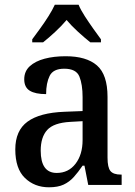

<svg xmlns="http://www.w3.org/2000/svg" viewBox="-20 -786 573 816"><path d="M188 10Q127 10 86 -29.5Q45 -69 45 -151Q45 -231 97 -269Q149 -307 254 -311L331 -314V-373Q331 -427 317.5 -460.5Q304 -494 253 -494Q206 -494 191 -463.5Q176 -433 176 -386Q130 -386 106.5 -400.5Q83 -415 83 -449Q83 -483 106.5 -504.5Q130 -526 169.5 -536.5Q209 -547 259 -547Q347 -547 392 -508Q437 -469 437 -374V-116Q437 -74 449.5 -59Q462 -44 494 -44H497V0H355L339 -82H331Q312 -54 293.5 -33.5Q275 -13 250.5 -1.5Q226 10 188 10ZM221 -51Q271 -51 301 -90Q331 -129 331 -191V-271L278 -268Q208 -264 180.5 -233.5Q153 -203 153 -146Q153 -51 221 -51ZM117 -619Q131 -638 150 -664Q169 -690 186 -717Q203 -744 213 -766H314Q323 -744 340.5 -717Q358 -690 376.5 -664Q395 -638 409 -619V-606H364Q340 -625 312 -650.5Q284 -676 263 -701Q242 -676 214.5 -650.5Q187 -625 163 -606H117Z"/></svg>

Font: Noto Serif Thai SemiCondensed Medium
Style: Regular
Weight: 500
Width: 4
Designer: Monotype Design Team
Foundry: Monotype Imaging Inc.
Version: Version 2.002; ttfautohint (v1.8.4.7-5d5b)